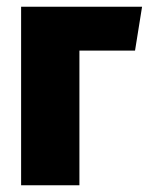

<svg xmlns="http://www.w3.org/2000/svg" viewBox="-20 -553 444 573"><path d="M217 0H43V-533H404L383 -402H217Z"/></svg>

Font: Fira Sans Condensed ExtraBold
Style: Regular
Weight: 800
Width: 3
Designer: Carrois Corporate & Edenspiekermann AG
Foundry: Carrois Corporate GbR & Edenspiekermann AG
Version: Version 4.203